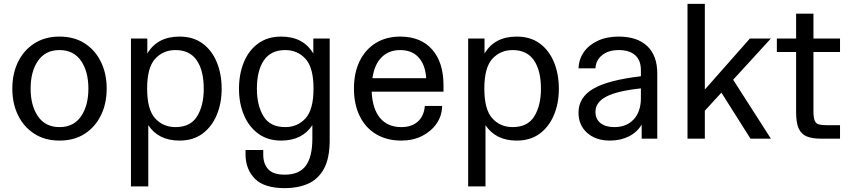

<svg xmlns="http://www.w3.org/2000/svg" viewBox="-20 -720 4415 997"><path d="M289 10Q214 10 159 -25Q104 -60 74 -121Q44 -182 44 -260Q44 -338 74 -399Q104 -460 159 -495Q214 -530 289 -530Q365 -530 419.5 -495Q474 -460 504 -399Q534 -338 534 -260Q534 -182 504 -121Q474 -60 419.5 -25Q365 10 289 10ZM289 -60Q362 -60 400.5 -115.5Q439 -171 439 -260Q439 -349 400.5 -404.5Q362 -460 289 -460Q216 -460 177.5 -404.5Q139 -349 139 -260Q139 -171 177.5 -115.5Q216 -60 289 -60Z M660 248V-520H745V-442Q797 -530 912 -530Q983 -530 1031.5 -494.5Q1080 -459 1105.5 -397.5Q1131 -336 1131 -259Q1131 -184 1105.5 -123Q1080 -62 1031.5 -26Q983 10 912 10Q803 10 750 -70V248ZM891 -60Q969 -60 1003.5 -116Q1038 -172 1038 -259Q1038 -354 1001.5 -407Q965 -460 891 -460Q827 -460 785.5 -414.5Q744 -369 744 -260Q744 -151 785.5 -105.5Q827 -60 891 -60Z M1461 -60Q1525 -60 1566.5 -105.5Q1608 -151 1608 -260Q1608 -369 1566.5 -414.5Q1525 -460 1461 -460Q1387 -460 1350.5 -407Q1314 -354 1314 -259Q1314 -172 1348.5 -116Q1383 -60 1461 -60ZM1440 10Q1370 10 1321 -26Q1272 -62 1246.5 -123Q1221 -184 1221 -259Q1221 -336 1246.5 -397.5Q1272 -459 1321 -494.5Q1370 -530 1440 -530Q1555 -530 1607 -442V-520H1692V8Q1692 103 1661.5 157.5Q1631 212 1578.5 234.5Q1526 257 1460 257Q1352 257 1304 208.5Q1256 160 1255 84V59H1347V84Q1347 130 1372.5 158.5Q1398 187 1459 187Q1534 187 1568 140.5Q1602 94 1602 0V-70Q1549 10 1440 10Z M2064 10Q1989 10 1933.5 -23Q1878 -56 1848 -117Q1818 -178 1818 -260Q1818 -343 1848 -403.5Q1878 -464 1932 -497Q1986 -530 2058 -530Q2165 -530 2224 -463Q2283 -396 2283 -277V-244H1910Q1914 -155 1953.5 -107.5Q1993 -60 2064 -60Q2118 -60 2150 -89Q2182 -118 2186 -170H2276Q2275 -118 2246.5 -77.5Q2218 -37 2171 -13.5Q2124 10 2064 10ZM2058 -460Q1999 -460 1961.5 -422.5Q1924 -385 1914 -314H2193Q2189 -382 2154.5 -421Q2120 -460 2058 -460Z M2411 248V-520H2496V-442Q2548 -530 2663 -530Q2734 -530 2782.5 -494.5Q2831 -459 2856.5 -397.5Q2882 -336 2882 -259Q2882 -184 2856.5 -123Q2831 -62 2782.5 -26Q2734 10 2663 10Q2554 10 2501 -70V248ZM2642 -60Q2720 -60 2754.5 -116Q2789 -172 2789 -259Q2789 -354 2752.5 -407Q2716 -460 2642 -460Q2578 -460 2536.5 -414.5Q2495 -369 2495 -260Q2495 -151 2536.5 -105.5Q2578 -60 2642 -60Z M3147 10Q3074 10 3029 -30Q2984 -70 2984 -135Q2984 -214 3060.5 -259Q3137 -304 3308 -324V-355Q3308 -408 3277.5 -434Q3247 -460 3194 -460Q3139 -460 3106.5 -433.5Q3074 -407 3072 -365H2984Q2986 -413 3012 -450Q3038 -487 3084.5 -508.5Q3131 -530 3192 -530Q3289 -530 3341 -480.5Q3393 -431 3393 -339V0H3312V-73Q3288 -33 3245 -11.5Q3202 10 3147 10ZM3072 -139Q3072 -102 3098 -81Q3124 -60 3170 -60Q3234 -60 3271 -100.5Q3308 -141 3308 -211V-261Q3185 -248 3128.5 -218.5Q3072 -189 3072 -139Z M3550 0V-700H3640V-255L3874 -520H3983L3787 -306L3983 0H3877L3726 -239L3640 -145V0Z M4242 0Q4198 0 4169.5 -11.5Q4141 -23 4127.5 -52.5Q4114 -82 4114 -136V-450H4014V-520H4114V-649H4204V-520H4342V-450H4204V-143Q4204 -109 4210.5 -93.5Q4217 -78 4232 -74Q4247 -70 4271 -70H4342V0Z"/></svg>

Font: Hedvig Letters Sans
Style: Regular
Weight: 400
Designer: Alexander Örn & Tor Weibull
Foundry: Kanon Foundry
Version: Version 1.000; ttfautohint (v1.8.4.7-5d5b)